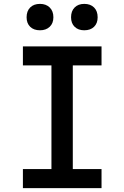

<svg xmlns="http://www.w3.org/2000/svg" viewBox="-20 -969 640 989"><path d="M414 -813Q383 -813 364.5 -831Q346 -849 346 -880Q346 -912 364.5 -930.5Q383 -949 414 -949Q446 -949 464.5 -930.5Q483 -912 483 -880Q483 -849 464.5 -831Q446 -813 414 -813ZM186 -813Q154 -813 135.5 -831Q117 -849 117 -880Q117 -912 135.5 -930.5Q154 -949 186 -949Q217 -949 236 -930.5Q255 -912 255 -880Q255 -849 236 -831Q217 -813 186 -813ZM98 0V-98H245V-632H98V-730H503V-632H355V-98H503V0Z"/></svg>

Font: JetBrains Mono SemiBold
Style: Regular
Weight: 472
Monospace: yes
Designer: Philipp Nurullin, Konstantin Bulenkov
Foundry: JetBrains
Version: Version 2.305; ttfautohint (v1.8.4.7-5d5b)